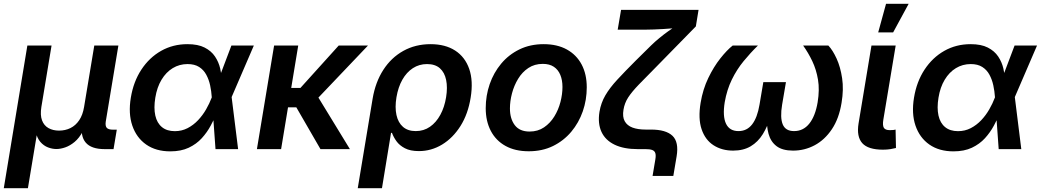

<svg xmlns="http://www.w3.org/2000/svg" viewBox="-33 -779 5437 1003"><path d="M-13.2 204.1 109.9 -541H236.3L183.1 -220.2Q176.3 -177.7 186.5 -150.4Q196.8 -123 220.2 -109.9Q243.7 -96.7 275.4 -96.7Q308.1 -96.7 335.2 -110.1Q362.3 -123.5 380.9 -151.1Q399.4 -178.7 406.2 -220.2L459.5 -541H585.4L519.5 -144Q516.1 -121.1 524.7 -111.3Q533.2 -101.6 557.6 -101.6H577.1L560.1 0H513.7Q443.8 0 414.8 -34.2Q385.7 -68.4 397 -133.8L405.3 -183.1H427.7Q418.9 -128.9 399.9 -93.3Q380.9 -57.6 356.7 -37.6Q332.5 -17.6 307.6 -9Q282.7 -0.5 261.7 -0.5Q240.2 -0.5 217.8 -9Q195.3 -17.6 177.7 -37.8Q160.2 -58.1 152.8 -93.5Q145.5 -128.9 154.3 -183.1H177.2L112.8 204.1Z M856.4 11.7Q781.7 11.7 730.7 -23.9Q679.7 -59.6 658.2 -122.8Q636.7 -186 650.4 -268.6Q664.1 -352.5 705.6 -415.5Q747.1 -478.5 808.8 -513.4Q870.6 -548.3 946.3 -548.3Q1001.5 -548.3 1036.1 -530.5Q1070.8 -512.7 1090.1 -483.9Q1109.4 -455.1 1117.2 -421.4Q1125 -387.7 1126.5 -356H1166L1176.8 -273.9L1210.9 0H1092.8L1073.2 -272Q1071.3 -302.7 1064.7 -333.3Q1058.1 -363.8 1044.4 -388.9Q1030.8 -414.1 1007.1 -429.2Q983.4 -444.3 946.8 -444.3Q904.3 -444.3 869.4 -423.1Q834.5 -401.9 810.8 -362.5Q787.1 -323.2 778.3 -268.6Q769.5 -214.8 778.3 -175.5Q787.1 -136.2 813 -115Q838.9 -93.8 880.4 -93.8Q916.5 -93.8 947 -109.6Q977.5 -125.5 1001.7 -151.1Q1025.9 -176.8 1043.7 -207.8Q1061.5 -238.8 1072.8 -269L1175.8 -541H1293L1175.8 -269L1138.2 -189.5H1100.1Q1086.4 -157.7 1067.6 -122.6Q1048.8 -87.4 1021 -56.9Q993.2 -26.4 952.9 -7.3Q912.6 11.7 856.4 11.7Z M1524.9 -541 1435.5 0H1309.1L1398.9 -541ZM1889.2 -541 1582 -218.3H1437L1452.6 -319.8H1536.6L1736.3 -541ZM1641.1 0 1512.2 -223.1 1613.8 -296.4 1794.9 0Z M1835.9 204.1 1913.6 -263.7Q1928.2 -350.1 1969.5 -414.1Q2010.7 -478 2074 -513.2Q2137.2 -548.3 2216.3 -548.3Q2293 -548.3 2344.7 -514.9Q2396.5 -481.4 2418.2 -418.9Q2439.9 -356.4 2425.8 -269.5Q2412.1 -183.6 2372.6 -120.8Q2333 -58.1 2276.6 -23.9Q2220.2 10.3 2155.3 10.3Q2110.4 10.3 2082 -4.6Q2053.7 -19.5 2038.1 -41.3Q2022.5 -63 2014.6 -85H2009.8L1962.4 204.1ZM2138.7 -94.2Q2180.7 -94.2 2213.1 -116.7Q2245.6 -139.2 2267.3 -179.2Q2289.1 -219.2 2297.4 -271Q2305.7 -322.3 2297.6 -361.3Q2289.6 -400.4 2264.9 -422.4Q2240.2 -444.3 2197.8 -444.3Q2156.7 -444.3 2123.8 -422.9Q2090.8 -401.4 2068.8 -362.5Q2046.9 -323.7 2038.1 -271Q2029.3 -218.3 2038.1 -178.2Q2046.9 -138.2 2072.3 -116.2Q2097.7 -94.2 2138.7 -94.2Z M2729 11.2Q2658.2 11.2 2607.9 -16.6Q2557.6 -44.4 2531 -95.2Q2504.4 -146 2504.4 -213.9Q2504.4 -279.3 2525.1 -339.4Q2545.9 -399.4 2585.2 -446.5Q2624.5 -493.7 2680.7 -521Q2736.8 -548.3 2807.1 -548.3Q2877.9 -548.3 2928.2 -520.5Q2978.5 -492.7 3005.4 -442.1Q3032.2 -391.6 3032.2 -322.8Q3032.2 -257.3 3011.5 -197.5Q2990.7 -137.7 2951.2 -90.6Q2911.6 -43.5 2855.7 -16.1Q2799.8 11.2 2729 11.2ZM2733.4 -91.8Q2776.9 -91.8 2809.1 -113.8Q2841.3 -135.7 2862.8 -170.7Q2884.3 -205.6 2894.8 -246.3Q2905.3 -287.1 2905.3 -324.7Q2905.3 -360.8 2894 -387.9Q2882.8 -415 2860.1 -430.2Q2837.4 -445.3 2802.7 -445.3Q2759.3 -445.3 2727.1 -423.8Q2694.8 -402.3 2673.6 -367.2Q2652.3 -332 2641.6 -291.3Q2630.9 -250.5 2630.9 -212.4Q2630.9 -158.7 2656.2 -125.2Q2681.6 -91.8 2733.4 -91.8Z M3376 140.1 3390.6 53.2Q3394 32.7 3390.4 21Q3386.7 9.3 3374.3 4.6Q3361.8 0 3338.9 0H3298.3Q3225.6 0 3177.5 -23.2Q3129.4 -46.4 3109.1 -90.1Q3088.9 -133.8 3098.6 -194.8Q3106.4 -241.7 3129.4 -281Q3152.3 -320.3 3191.9 -363Q3231.4 -405.8 3288.1 -462.4L3368.2 -541.5Q3389.2 -562 3411.9 -580.6Q3434.6 -599.1 3457 -615.2Q3479.5 -631.3 3499.8 -644.8Q3520 -658.2 3536.1 -668.5L3522.5 -634.8Q3504.4 -632.8 3481 -630.9Q3457.5 -628.9 3432.1 -627.4Q3406.7 -626 3382.3 -625Q3357.9 -624 3336.9 -624H3193.8L3211.4 -727.5H3616.2L3602.1 -641.1L3398.4 -433.1Q3340.8 -375 3304.2 -337.2Q3267.6 -299.3 3248.5 -269.8Q3229.5 -240.2 3224.1 -206.1Q3217.8 -168.5 3230.5 -145.8Q3243.2 -123 3271.2 -112.5Q3299.3 -102.1 3339.8 -102.1H3367.7Q3445.8 -102.1 3480 -69.6Q3514.2 -37.1 3501.5 38.6L3484.4 140.1Z M3796.9 7.8Q3737.8 7.8 3694.3 -20.3Q3650.9 -48.3 3632.1 -104Q3613.3 -159.7 3627 -242.2Q3638.7 -312.5 3667 -371.3Q3695.3 -430.2 3730 -473.9Q3764.6 -517.6 3794.4 -541H3926.3Q3887.2 -502.9 3851.6 -459.5Q3815.9 -416 3790 -363Q3764.2 -310.1 3752.9 -245.1Q3741.2 -171.9 3759.5 -133.1Q3777.8 -94.2 3824.7 -94.2Q3869.1 -94.2 3896.2 -129.4Q3923.3 -164.6 3934.6 -231.9L3954.6 -350.1H4072.8L4052.7 -231.9Q4041.5 -164.6 4055.9 -129.4Q4070.3 -94.2 4115.2 -94.2Q4163.6 -94.2 4194.8 -133.3Q4226.1 -172.4 4238.3 -244.6Q4249 -310.1 4240.2 -362.8Q4231.4 -415.5 4210.4 -459.5Q4189.5 -503.4 4162.6 -541H4294.4Q4317.4 -516.6 4337.4 -472.9Q4357.4 -429.2 4366.2 -370.4Q4375 -311.5 4363.3 -242.2Q4350.1 -159.7 4312.7 -104Q4275.4 -48.3 4222.9 -20.3Q4170.4 7.8 4109.9 7.8Q4054.7 7.8 4023.9 -15.4Q3993.2 -38.6 3981.9 -79.6Q3970.7 -120.6 3973.1 -173.8H3992.7Q3977.5 -119.6 3952.1 -78.6Q3926.8 -37.6 3888.7 -14.9Q3850.6 7.8 3796.9 7.8Z M4579.6 2.9Q4502 2.9 4471.4 -31.2Q4440.9 -65.4 4452.1 -134.3L4519.5 -541H4646L4581.5 -153.8Q4576.7 -124.5 4584 -111.8Q4591.3 -99.1 4615.7 -99.1Q4627 -99.1 4633.8 -99.9Q4640.6 -100.6 4645.5 -102.1L4647.5 -5.9Q4636.7 -2.9 4618.9 0Q4601.1 2.9 4579.6 2.9ZM4554.7 -609.9 4595.7 -759.3H4713.9L4632.8 -609.9Z M4947.8 11.7Q4873 11.7 4822 -23.9Q4771 -59.6 4749.5 -122.8Q4728 -186 4741.7 -268.6Q4755.4 -352.5 4796.9 -415.5Q4838.4 -478.5 4900.1 -513.4Q4961.9 -548.3 5037.6 -548.3Q5092.8 -548.3 5127.4 -530.5Q5162.1 -512.7 5181.4 -483.9Q5200.7 -455.1 5208.5 -421.4Q5216.3 -387.7 5217.8 -356H5257.3L5268.1 -273.9L5302.2 0H5184.1L5164.6 -272Q5162.6 -302.7 5156 -333.3Q5149.4 -363.8 5135.7 -388.9Q5122.1 -414.1 5098.4 -429.2Q5074.7 -444.3 5038.1 -444.3Q4995.6 -444.3 4960.7 -423.1Q4925.8 -401.9 4902.1 -362.5Q4878.4 -323.2 4869.6 -268.6Q4860.8 -214.8 4869.6 -175.5Q4878.4 -136.2 4904.3 -115Q4930.2 -93.8 4971.7 -93.8Q5007.8 -93.8 5038.3 -109.6Q5068.8 -125.5 5093 -151.1Q5117.2 -176.8 5135 -207.8Q5152.8 -238.8 5164.1 -269L5267.1 -541H5384.3L5267.1 -269L5229.5 -189.5H5191.4Q5177.7 -157.7 5158.9 -122.6Q5140.1 -87.4 5112.3 -56.9Q5084.5 -26.4 5044.2 -7.3Q5003.9 11.7 4947.8 11.7Z"/></svg>

Font: Inter 17pt SemiBold
Style: Italic
Weight: 600
Italic angle: -9.3988°
Version: Version 4.001;git-66647c0bb